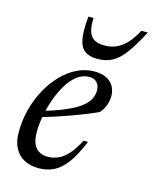

<svg xmlns="http://www.w3.org/2000/svg" viewBox="-107 -762 674 844"><g transform="rotate(15 230.0 -340.0)"><path d="M263.5 -435.5Q232.5 -435.5 207 -415.8Q181.5 -396 162 -363.2Q142.5 -330.5 129 -291.5Q115.5 -252.5 108.5 -214Q101.5 -175.5 101.5 -145Q101.5 -93 121.5 -71Q141.5 -49 175.5 -49Q200 -49 222.5 -58.8Q245 -68.5 266.8 -92.2Q288.5 -116 310 -158H330.5Q303.5 -92.5 276 -56Q248.5 -19.5 218 -4.8Q187.5 10 150.5 10Q111.5 10 83.5 -5Q55.5 -20 40.2 -49.2Q25 -78.5 25 -121Q25 -174 38 -224.2Q51 -274.5 74.8 -318Q98.5 -361.5 130.2 -394.5Q162 -427.5 199.8 -446Q237.5 -464.5 278 -464.5Q313 -464.5 335 -452.8Q357 -441 367.2 -421.2Q377.5 -401.5 377.5 -378.5Q377.5 -357 369.2 -335.2Q361 -313.5 346 -298Q322 -287 292.5 -275.2Q263 -263.5 230.2 -251.5Q197.5 -239.5 163 -228.2Q128.5 -217 94 -207L96 -236Q147.5 -251 184.5 -265.8Q221.5 -280.5 245.8 -295Q270 -309.5 284 -324.2Q298 -339 304 -354.5Q310 -370 310 -386Q310 -401 304.5 -412Q299 -423 288.8 -429.2Q278.5 -435.5 263.5 -435.5ZM290 -586Q317.5 -586 342 -596.2Q366.5 -606.5 388.8 -629.8Q411 -653 430.5 -690.5H460Q426.5 -626 398.8 -588.8Q371 -551.5 342 -536.2Q313 -521 275.5 -521Q239 -521 217.8 -536.2Q196.5 -551.5 189.8 -588.5Q183 -625.5 189.5 -690.5H213Q211 -652 218.8 -628.8Q226.5 -605.5 244.5 -595.8Q262.5 -586 290 -586Z"/></g></svg>

Font: Newsreader 36pt
Style: Italic
Weight: 400
Italic angle: -17°
Designer: Hugues Gentile
Foundry: Production Type
Version: Version 1.003